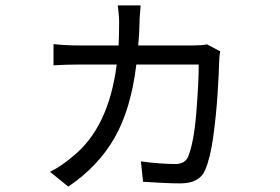

<svg xmlns="http://www.w3.org/2000/svg" viewBox="-20 -633 1040 714"><path d="M750 -468 799 -442Q797 -432 796 -421Q795 -410 795 -402Q794 -361 789 -282.5Q784 -204 773 -124.5Q762 -45 743 -1Q722 49 650 49Q622 49 582.5 47Q543 45 512 43L504 -33Q537 -28 573 -25.5Q609 -23 631 -23Q667 -23 679 -49Q701 -102 710 -213.5Q719 -325 719 -393H487Q467 -227 406 -120.5Q345 -14 234 61L166 6Q187 -4 210 -20Q233 -36 249 -50Q384 -157 414 -393H271Q225 -393 179 -390V-469Q225 -464 271 -464H421Q423 -504 423 -549Q423 -563 421.5 -581Q420 -599 418 -613H503Q501 -587 499 -560Q499 -556 499 -552Q498 -506 494 -464H699Q731 -464 750 -468Z"/></svg>

Font: Noto Sans CJK KR Regular (TTF)
Style: Regular
Weight: 400
Designer: Ryoko NISHIZUKA 西塚涼子 (kana & ideographs); Paul D. Hunt (Latin, Greek & Cyrillic); Wenlong ZHANG 张文龙 (bopomofo); Sandoll 
Foundry: Adobe Systems Incorporated
Version: Version 1.004;PS 1.004;hotconv 1.0.82;makeotf.lib2.5.63406